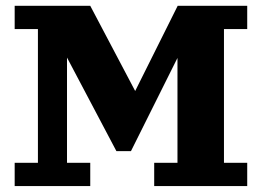

<svg xmlns="http://www.w3.org/2000/svg" viewBox="-20 -625 880 645"><path d="M29.3 -605.5H283.2L434.1 -319.3L576.9 -605.5H810.5V-527.3H732.4V-78.1H810.5V0H498V-78.1H576.2V-430.4L419.9 -117.2H371.1L205.1 -431.6V-78.1H283.2V0H29.3V-78.1H107.4V-527.3H29.3Z"/></svg>

Font: Orelega One
Style: Regular
Weight: 400
Version: Version 1.1 ; ttfautohint (v1.8.3)